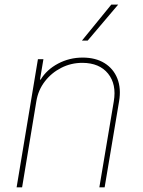

<svg xmlns="http://www.w3.org/2000/svg" viewBox="-20 -798 608 818"><path d="M134.8 -366.2 74.2 0H50.8L141.6 -545.9H165L150.4 -459H153.3Q179.2 -501.5 227.5 -527.1Q275.9 -552.7 332 -552.7Q387.2 -552.7 425.3 -529.1Q463.4 -505.4 480 -463.4Q496.6 -421.4 487.3 -366.2L425.8 0H403.3L464.8 -366.2Q477.1 -439 440.4 -484.4Q403.8 -529.8 331.1 -530.3Q282.7 -530.3 241 -509Q199.2 -487.8 170.9 -450.9Q142.6 -414.1 134.8 -366.2ZM329.1 -625 454.1 -778.3H483.4L353.5 -625Z"/></svg>

Font: Inter Tight Thin
Style: Italic
Weight: 250
Italic angle: -9.39999°
Designer: Rasmus Andersson
Foundry: rsms
Version: Version 3.004